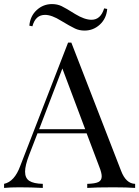

<svg xmlns="http://www.w3.org/2000/svg" viewBox="-27 -922 683 942"><path d="M636 -20V0Q596 -3 529 -3Q443 -3 401 0V-20Q440 -21 456 -29Q472 -37 472 -57Q472 -74 460 -104L398 -268H157L116 -162Q96 -110 96 -80Q96 -48 117 -34.5Q138 -21 183 -20V0Q126 -3 68 -3Q23 -3 -7 0V-20Q44 -31 72 -107L307 -713H323L567 -84Q591 -21 636 -20ZM391 -288 279 -586 165 -288ZM228 -902Q254 -902 275 -892Q296 -882 342 -853Q388 -825 422 -825Q467 -825 484 -881L499 -878Q495 -831 463 -801.5Q431 -772 388 -772Q362 -772 341 -782Q316 -794 273 -820Q227 -849 194 -849Q147 -849 132 -793L117 -796Q121 -843 153 -872.5Q185 -902 228 -902Z"/></svg>

Font: Playfair Display
Style: Regular
Weight: 400
Designer: Claus Eggers S?rensen
Foundry: Claus Eggers S?rensen
Version: Version 1.003